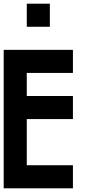

<svg xmlns="http://www.w3.org/2000/svg" viewBox="-20 -1020 540 1040"><path d="M0 0V-750H375V-625H125V-500H375V-375H125V-125H375V0ZM125 -875V-1000H250V-875Z"/></svg>

Font: Galmuri7 Regular
Style: Regular
Weight: 400
Designer: Lee Minseo (quiple)
Version: Version 2.399;hotconv 1.1.1;makeotfexe 2.6.0 DEVELOPMENT